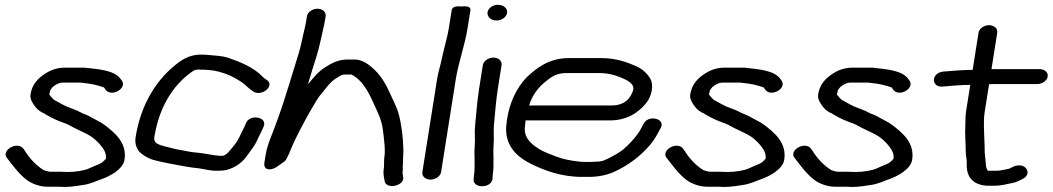

<svg xmlns="http://www.w3.org/2000/svg" viewBox="-20 -719 4288 782"><path d="M242.7 42.5C270 42.5 297.9 37.5 319.4 34.3C351.1 29.6 373 17.6 394.1 10.4C425.1 0 480.9 -28.9 487.1 -68C498.3 -138.9 445.3 -179.8 405.4 -210.5C394.2 -219.1 370.5 -231 360.2 -236.6L341.8 -246.6C329 -253.5 318.3 -255.7 308.3 -261.4C293.7 -269.7 279 -274 266.7 -279.3L249.4 -286.1L233.9 -293.8C230.6 -295.4 225.9 -297.9 222.1 -300.3C208.9 -308.4 199.3 -311.2 193.6 -318.5C188.5 -325.1 180.5 -332.8 180.6 -335.1C181.2 -338.6 183.2 -343.5 183.9 -348C184.3 -350.4 185 -352.2 186.1 -353.9L194.1 -364.2C204.6 -373.1 219.6 -382.5 235 -382.5H307.5C312.3 -382.5 317.7 -381.2 324.1 -380.6C354.7 -377.8 381.9 -370.6 403.7 -362.8C404.2 -362.2 406.8 -357.9 409 -354.9C431.8 -321.1 498.3 -357.9 476.6 -390.1L471.6 -396.9C446.5 -434.4 374.2 -437.6 324.4 -443.4C323.8 -443.4 322.9 -443.5 322.2 -443.5H244.7C211.8 -443.5 185.1 -433 164 -419.2C133.9 -399.5 110.7 -375.3 104.4 -335C102.6 -323.6 104.7 -314.6 111.4 -302.6C119.4 -288.2 133.5 -267.9 157.9 -257.9L170.5 -250.6C181.8 -244 192.8 -237.7 206.7 -231.8L223.1 -224.8C236.9 -218.9 249.6 -216 259.3 -210.5C285.2 -195.7 306.7 -186.9 333.6 -173.4L349.3 -164.3C360.2 -157.9 380.4 -139 386.6 -131.3C400.6 -114.2 413.8 -98.3 411.5 -72.9C407.2 -67.7 402.9 -63 398 -59C388.7 -51.2 366.9 -44.5 343.7 -33.5C323.7 -24 288.2 -18.5 254.5 -18.5C249.1 -18.5 237.7 -19.5 226.3 -19.5H182.5C180 -19.5 160.6 -24.4 157.7 -26.1C127.6 -44.7 100.2 -74.4 82.6 -102.8L76.4 -111.9C52.7 -147 -16.3 -107.4 7.8 -76.5C30.4 -47.5 55.1 -12.1 88.4 13.5C104.2 25.6 136.7 41.5 172.9 41.5H216.6C228.3 41.5 235.6 42.5 242.7 42.5Z M1064 -395.3C1056.5 -400 1053.3 -402.4 1047.8 -408.2C1013.2 -444.4 960.3 -466.4 906.2 -484.7C887.3 -490.4 863.1 -492.1 848.7 -493.4L826.4 -495.4C816.5 -496.3 806.7 -496.5 796.2 -496.5C761.6 -496.5 732.4 -482.6 711.6 -467.7C617 -399.6 553.2 -292 532.4 -161C528.8 -137.8 534.1 -121 542.6 -107.4C551.8 -92.6 582.8 -73.9 603.4 -68.1C623.8 -62.5 648.2 -56.7 676.3 -51.8C707.3 -46.3 735.1 -39.8 771 -35.6L788.2 -33.6C808.4 -31.3 833.2 -23.5 861.3 -23.5C889.6 -23.5 905.1 -25 929.3 -36.5C960.2 -51.2 977.5 -71.6 993.1 -94.1C1003.8 -109.5 1020.9 -130.1 1029.5 -152.5C1037 -169.6 1046 -183.2 1054 -204.3C1070.5 -243.5 994.9 -256.2 981.3 -215.9C975.4 -199.7 965.2 -184.5 957.3 -165.6C950.5 -149.4 939.3 -133.1 928 -120.2C913.1 -103 905.9 -90.1 888.2 -84.5H874.2C853.4 -86.1 830.2 -90.3 810.7 -93.7C790.6 -97.3 767.8 -97.8 752.6 -101.1C729 -106.2 700.9 -109.5 678.4 -115.9C634.9 -128.1 603.7 -129.5 608.7 -161C627.1 -277.1 680.8 -369.1 759.7 -425.2C769.3 -431.9 774.1 -435.5 786.5 -435.5C817.9 -435.5 845.8 -434 871.8 -427C909.3 -416.9 937 -403.2 966.1 -383.1C982.5 -371.9 992.4 -358.1 1012.2 -345.7C1049 -324.3 1103.2 -372.5 1064 -395.3Z M1543.5 -35C1541.2 -20.5 1541.5 -9.8 1544 4.3L1545.9 14.5C1547.6 55.4 1629 39.7 1622.1 1.7L1620.2 -8.8C1619.2 -14.4 1619.9 -20.5 1620.1 -22C1621.1 -27.7 1620.2 -31.5 1620.4 -39.7C1621.9 -49.7 1621 -69.4 1621.9 -80.6C1622.7 -89 1623 -98.5 1622.8 -110.9C1622.1 -159.2 1614.8 -214.7 1603.7 -255.1C1595.9 -283.5 1578.1 -316.2 1566 -344.3C1551.9 -376.9 1530.2 -411.1 1506.6 -433.7C1493.8 -446 1461.4 -476.5 1426.5 -476.5H1405.9C1359.5 -478.7 1332.1 -462.1 1306.7 -446.5C1273.3 -426.1 1255.8 -400.4 1234.2 -375.7C1240.5 -396.2 1245.9 -416.1 1251.5 -433.5C1262.8 -468.8 1277.4 -513 1285.3 -551.6C1291.3 -581.3 1299.5 -610.1 1304.1 -639L1306.3 -653C1309 -669.5 1293.7 -683.5 1273 -683.5C1252.4 -683.5 1232.7 -669.5 1230.1 -653L1227.9 -639C1226.5 -630.1 1224.6 -618.1 1221.3 -604.9C1212.8 -571.8 1206.4 -532.6 1195.9 -499.5C1170.4 -419.4 1141.4 -316.8 1112.9 -239.1L1098.6 -200.1C1085.4 -164.2 1068.4 -129.2 1061.5 -86L1056.6 -55C1055.1 -45.6 1057.5 -28.4 1078.6 -29.3C1088.9 -29.7 1100.3 -34.3 1108.5 -40.2L1139.4 -62.2C1141.3 -63.5 1143 -65.3 1144.1 -67.2C1154.9 -86.5 1162.1 -103.6 1169.6 -122.8C1180.6 -150.5 1227.5 -239.4 1242.7 -264.8C1258.4 -290.9 1274.7 -322.6 1290.1 -338.1C1290.4 -338.4 1290.9 -339 1291.3 -339.4C1308.3 -361.2 1326.6 -386.4 1347.9 -399.3C1372.3 -414 1369.7 -415.5 1393.1 -415.5H1411.6C1466.4 -386.4 1488.9 -325.6 1515.7 -267.4C1531.5 -233 1538 -210.8 1542.3 -167.6C1545.4 -135.3 1550.1 -108.7 1545.3 -78C1543.3 -65.3 1545.1 -45.7 1543.5 -35Z M1733.5 12.5C1754.1 12.5 1773.9 -1.5 1776.5 -18L1836.5 -397C1847.2 -464.6 1873.1 -533.3 1884.3 -604L1895.9 -677C1899.2 -698.3 1865.1 -692.5 1860.2 -692.5C1855.3 -692.5 1823 -698.3 1819.6 -677L1808 -604C1802.8 -571.2 1792.2 -536.8 1784.4 -501.7L1775.8 -463.7C1770.9 -441.7 1764.1 -421.4 1760.3 -397L1700.2 -18C1697.6 -1.5 1712.9 12.5 1733.5 12.5Z M1946.6 -454 1931.1 -356C1923.7 -308.8 1919.6 -253.1 1914.9 -206.4C1912.2 -179 1915.8 -151.8 1913.7 -127.3C1909.8 -83.6 1916.9 -45.3 1910.2 -3C1910.2 -2.8 1910.1 -2.4 1910.1 -2.1L1909.1 11.9C1906.5 50.6 1984.8 48.3 1986 7.4L1986.8 -5.4C1993.9 -51.3 1987 -89.5 1990.6 -131.7C1992.7 -157.1 1989.4 -184.8 1991.7 -209.6C1996.2 -255.5 2000.2 -310.5 2007.4 -356L2022.9 -454C2025.5 -470.5 2010.2 -484.5 1989.6 -484.5C1969 -484.5 1949.3 -470.5 1946.6 -454ZM1965.8 -669.5C1963 -651.8 1978.6 -635.5 2002.3 -635.5C2024.3 -635.5 2042.7 -650 2045.3 -666.5C2048.3 -685.7 2029.6 -699.5 2008 -699.5C1987.2 -699.5 1968.4 -686.2 1965.8 -669.5Z M2135 -289.5C2147.8 -331 2170 -360.9 2203.2 -387.8C2228 -407.8 2247.9 -421.5 2288 -421.5H2416.8C2454.7 -421.5 2480.2 -414.8 2505.6 -404.7C2533.7 -393.4 2563.1 -378.8 2559.4 -355C2557.9 -345.9 2551.8 -334 2545.7 -324.6C2532.1 -304 2508.4 -289.5 2472.1 -289.5ZM2385.7 -59.5H2360.7C2353.7 -59.5 2348 -59.9 2342.9 -60.4C2305.4 -64.3 2273.9 -70.3 2245.7 -81.3C2219 -91.8 2191.9 -101.1 2172.4 -114C2139.3 -135.9 2111.2 -161.1 2118.6 -208C2119.7 -215.1 2119.7 -221.7 2120.6 -228.5H2462.4C2534.9 -228.5 2579.9 -260.6 2611 -298.1C2633.7 -325.4 2645.1 -371.3 2627.4 -400.5C2615.4 -420.4 2595.1 -439.3 2569.5 -450.2C2531.6 -466.4 2489.3 -482.5 2426.4 -482.5H2297.7C2213.2 -482.5 2164 -439.8 2125.3 -404.5C2125.1 -404.3 2124.7 -403.9 2124.4 -403.6C2083.3 -359.8 2056 -302.2 2045 -233C2043.6 -224 2043.1 -216.2 2041.9 -205.6C2040.8 -194.9 2041 -184.7 2042.4 -173.8C2050.3 -113.7 2091.5 -76.5 2144.7 -50.6C2196.3 -25.5 2264.6 1.5 2351 1.5H2376C2418 1.5 2453.1 -6 2484.3 -20.5C2542.5 -47.6 2590.3 -85.1 2627.8 -128.9C2647.1 -151.5 2658.8 -175.1 2671.3 -198.3C2691.7 -236.1 2621 -253.1 2601.7 -215.7C2594.7 -203.5 2587.7 -187.8 2580 -177.1C2562.9 -153.1 2540.7 -129.2 2517.8 -109.9C2510.5 -103.7 2487.2 -88.9 2474 -82.2C2449.5 -69.8 2436 -60.5 2408.3 -60.5C2401.5 -60.5 2394.4 -59.5 2385.7 -59.5Z M2929.7 42.5C2957 42.5 2984.9 37.5 3006.4 34.3C3038.1 29.6 3060 17.6 3081.1 10.4C3112.1 0 3167.9 -28.9 3174.1 -68C3185.3 -138.9 3132.3 -179.8 3092.4 -210.5C3081.2 -219.1 3057.5 -231 3047.2 -236.6L3028.8 -246.6C3016 -253.5 3005.3 -255.7 2995.3 -261.4C2980.7 -269.7 2966 -274 2953.7 -279.3L2936.4 -286.1L2920.9 -293.8C2917.6 -295.4 2912.9 -297.9 2909.1 -300.3C2895.9 -308.4 2886.3 -311.2 2880.6 -318.5C2875.5 -325.1 2867.5 -332.8 2867.6 -335.1C2868.2 -338.6 2870.2 -343.5 2870.9 -348C2871.3 -350.4 2872 -352.2 2873.1 -353.9L2881.1 -364.2C2891.6 -373.1 2906.6 -382.5 2922 -382.5H2994.5C2999.3 -382.5 3004.7 -381.2 3011.1 -380.6C3041.7 -377.8 3068.9 -370.6 3090.7 -362.8C3091.2 -362.2 3093.8 -357.9 3096 -354.9C3118.8 -321.1 3185.3 -357.9 3163.6 -390.1L3158.6 -396.9C3133.5 -434.4 3061.2 -437.6 3011.4 -443.4C3010.8 -443.4 3009.9 -443.5 3009.2 -443.5H2931.7C2898.8 -443.5 2872.1 -433 2851 -419.2C2820.9 -399.5 2797.7 -375.3 2791.4 -335C2789.6 -323.6 2791.7 -314.6 2798.4 -302.6C2806.4 -288.2 2820.5 -267.9 2844.9 -257.9L2857.5 -250.6C2868.8 -244 2879.8 -237.7 2893.7 -231.8L2910.1 -224.8C2923.9 -218.9 2936.6 -216 2946.3 -210.5C2972.2 -195.7 2993.7 -186.9 3020.6 -173.4L3036.3 -164.3C3047.2 -157.9 3067.4 -139 3073.6 -131.3C3087.6 -114.2 3100.8 -98.3 3098.5 -72.9C3094.2 -67.7 3089.9 -63 3085 -59C3075.7 -51.2 3053.9 -44.5 3030.7 -33.5C3010.7 -24 2975.2 -18.5 2941.5 -18.5C2936.1 -18.5 2924.7 -19.5 2913.3 -19.5H2869.5C2867 -19.5 2847.6 -24.4 2844.7 -26.1C2814.6 -44.7 2787.2 -74.4 2769.6 -102.8L2763.4 -111.9C2739.7 -147 2670.7 -107.4 2694.8 -76.5C2717.4 -47.5 2742.1 -12.1 2775.4 13.5C2791.2 25.6 2823.7 41.5 2859.9 41.5H2903.6C2915.3 41.5 2922.6 42.5 2929.7 42.5Z M3450.7 42.5C3478 42.5 3505.9 37.5 3527.4 34.3C3559.1 29.6 3581 17.6 3602.1 10.4C3633.1 0 3688.9 -28.9 3695.1 -68C3706.3 -138.9 3653.3 -179.8 3613.4 -210.5C3602.2 -219.1 3578.5 -231 3568.2 -236.6L3549.8 -246.6C3537 -253.5 3526.3 -255.7 3516.3 -261.4C3501.7 -269.7 3487 -274 3474.7 -279.3L3457.4 -286.1L3441.9 -293.8C3438.6 -295.4 3433.9 -297.9 3430.1 -300.3C3416.9 -308.4 3407.3 -311.2 3401.6 -318.5C3396.5 -325.1 3388.5 -332.8 3388.6 -335.1C3389.2 -338.6 3391.2 -343.5 3391.9 -348C3392.3 -350.4 3393 -352.2 3394.1 -353.9L3402.1 -364.2C3412.6 -373.1 3427.6 -382.5 3443 -382.5H3515.5C3520.3 -382.5 3525.7 -381.2 3532.1 -380.6C3562.7 -377.8 3589.9 -370.6 3611.7 -362.8C3612.2 -362.2 3614.8 -357.9 3617 -354.9C3639.8 -321.1 3706.3 -357.9 3684.6 -390.1L3679.6 -396.9C3654.5 -434.4 3582.2 -437.6 3532.4 -443.4C3531.8 -443.4 3530.9 -443.5 3530.2 -443.5H3452.7C3419.8 -443.5 3393.1 -433 3372 -419.2C3341.9 -399.5 3318.7 -375.3 3312.4 -335C3310.6 -323.6 3312.7 -314.6 3319.4 -302.6C3327.4 -288.2 3341.5 -267.9 3365.9 -257.9L3378.5 -250.6C3389.8 -244 3400.8 -237.7 3414.7 -231.8L3431.1 -224.8C3444.9 -218.9 3457.6 -216 3467.3 -210.5C3493.2 -195.7 3514.7 -186.9 3541.6 -173.4L3557.3 -164.3C3568.2 -157.9 3588.4 -139 3594.6 -131.3C3608.6 -114.2 3621.8 -98.3 3619.5 -72.9C3615.2 -67.7 3610.9 -63 3606 -59C3596.7 -51.2 3574.9 -44.5 3551.7 -33.5C3531.7 -24 3496.2 -18.5 3462.5 -18.5C3457.1 -18.5 3445.7 -19.5 3434.3 -19.5H3390.5C3388 -19.5 3368.6 -24.4 3365.7 -26.1C3335.6 -44.7 3308.2 -74.4 3290.6 -102.8L3284.4 -111.9C3260.7 -147 3191.7 -107.4 3215.8 -76.5C3238.4 -47.5 3263.1 -12.1 3296.4 13.5C3312.2 25.6 3344.7 41.5 3380.9 41.5H3424.6C3436.3 41.5 3443.6 42.5 3450.7 42.5Z M4247.2 -407.5C4249.9 -424.6 4233.9 -437.5 4213.8 -437.5H4030.1C4026.1 -437.5 4022.2 -437.4 4018.2 -437.3L4041.7 -586C4044.3 -602.5 4029 -616.5 4008.4 -616.5C3987.8 -616.5 3968.1 -602.5 3965.5 -586L3941.5 -434.4C3899.4 -434 3860.9 -430.9 3821.5 -427.4C3770.5 -421.7 3771.8 -361.1 3820.8 -366.6C3858.3 -369.9 3890.5 -372.9 3931.8 -373.4L3914.5 -264C3911.4 -244.3 3912.6 -222.4 3911.6 -206C3909.3 -168.9 3913.5 -138.5 3913.2 -105.5C3913.1 -85.5 3918.2 -69.6 3917.5 -53.8C3915.5 -6.8 3934.1 33 3999.8 37.5C4000.1 37.5 4000.7 37.5 4001.1 37.5H4027.4C4061.7 37.5 4075.7 31.2 4099.8 27.2C4120.2 23.8 4132.9 15.6 4143.6 10.6C4179.9 -6.2 4165.1 -40.5 4139.1 -44.8C4113.8 -48.9 4094.2 -32.7 4090.8 -32.1C4069.2 -28.3 4056.5 -23.5 4037 -23.5H4013.3C4001.1 -23.5 4004.2 -23.2 4002.2 -25.7C3993.6 -36 3995.8 -59.2 3991.9 -85.1C3989.8 -99.3 3991 -113.7 3990.1 -131.1L3989.3 -145.9C3988.6 -182.8 3984.4 -224.3 3990.7 -264L4008.5 -376C4012.7 -376.3 4017.5 -376.5 4021.7 -376.5H4204.2C4225.4 -376.5 4244.6 -391.1 4247.2 -407.5Z"/></svg>

Font: CiSf OpenHand
Style: BdExtObl
Weight: 400
Foundry: Cannot Into Space Fonts
Version: Version 0.7892